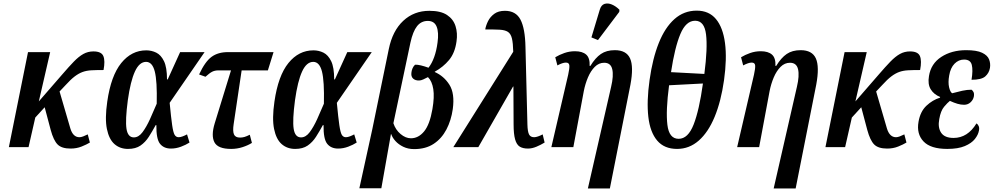

<svg xmlns="http://www.w3.org/2000/svg" viewBox="-20 -830 5605 1083"><path d="M30 0 138 -536H263L199 -258L331 -410Q368 -453 396 -482Q424 -511 450 -525.5Q476 -540 507 -540Q552 -540 563 -513.5Q574 -487 564 -435Q524 -435 496 -433.5Q468 -432 446 -424Q424 -416 401.5 -399Q379 -382 350 -350L316 -314L377 -105Q392 -56 428 -56Q437 -56 449 -60.5Q461 -65 475 -72L487 -26Q469 -15 440.5 -3.5Q412 8 378 8Q328 8 305 -15Q282 -38 266 -97L232 -225L179 -167L141 0Z M702 10Q657 10 626 -17Q595 -44 583 -102.5Q571 -161 585 -257Q606 -403 664 -474.5Q722 -546 805 -546Q835 -546 861.5 -533Q888 -520 905 -485Q922 -450 922 -382H926L996 -536H1134L937 -250Q945 -166 951 -124.5Q957 -83 965 -69.5Q973 -56 988 -56Q998 -56 1011 -61Q1024 -66 1035 -72L1049 -26Q1029 -13 1001 -2.5Q973 8 944 8Q904 8 882.5 -19Q861 -46 862 -124H858Q839 -89 819.5 -58.5Q800 -28 772.5 -9Q745 10 702 10ZM735 -55Q762 -55 784 -84.5Q806 -114 826 -158Q846 -202 864 -245Q867 -373 853 -427Q839 -481 804 -481Q766 -481 741 -426.5Q716 -372 701 -265Q686 -152 693.5 -103.5Q701 -55 735 -55Z M1284 10Q1209 10 1189.5 -27.5Q1170 -65 1191 -134L1283 -433H1212Q1192 -433 1177 -425.5Q1162 -418 1139 -397L1103 -410Q1137 -483 1173.5 -509.5Q1210 -536 1265 -536H1523L1491 -433H1343L1298 -130Q1292 -91 1299.5 -72.5Q1307 -54 1334 -54Q1347 -54 1359 -57.5Q1371 -61 1389 -70L1401 -24Q1379 -10 1348 0Q1317 10 1284 10Z M1645 10Q1600 10 1569 -17Q1538 -44 1526 -102.5Q1514 -161 1528 -257Q1549 -403 1607 -474.5Q1665 -546 1748 -546Q1778 -546 1804.5 -533Q1831 -520 1848 -485Q1865 -450 1865 -382H1869L1939 -536H2077L1880 -250Q1888 -166 1894 -124.5Q1900 -83 1908 -69.5Q1916 -56 1931 -56Q1941 -56 1954 -61Q1967 -66 1978 -72L1992 -26Q1972 -13 1944 -2.5Q1916 8 1887 8Q1847 8 1825.5 -19Q1804 -46 1805 -124H1801Q1782 -89 1762.5 -58.5Q1743 -28 1715.5 -9Q1688 10 1645 10ZM1678 -55Q1705 -55 1727 -84.5Q1749 -114 1769 -158Q1789 -202 1807 -245Q1810 -373 1796 -427Q1782 -481 1747 -481Q1709 -481 1684 -426.5Q1659 -372 1644 -265Q1629 -152 1636.5 -103.5Q1644 -55 1678 -55Z M2007 232 2080 -101 2173 -553Q2194 -656 2254.5 -712.5Q2315 -769 2402 -769Q2466 -769 2501.5 -745.5Q2537 -722 2549.5 -682.5Q2562 -643 2555 -596Q2546 -531 2513 -491.5Q2480 -452 2433 -426L2432 -424Q2484 -401 2515 -352Q2546 -303 2534 -215Q2525 -151 2498 -99.5Q2471 -48 2426 -18.5Q2381 11 2316 11Q2282 11 2255 -2Q2228 -15 2210.5 -34.5Q2193 -54 2187 -73H2185L2131 232ZM2298 -50Q2340 -50 2372 -88.5Q2404 -127 2419 -214Q2431 -283 2424 -327.5Q2417 -372 2394 -395Q2381 -388 2367.5 -382Q2354 -376 2345 -376Q2323 -375 2310 -387Q2297 -399 2301 -423Q2302 -432 2306.5 -443.5Q2311 -455 2321 -465Q2334 -466 2354.5 -461Q2375 -456 2397 -448Q2416 -472 2429 -508Q2442 -544 2448 -590Q2456 -647 2443 -679.5Q2430 -712 2393 -712Q2356 -712 2332.5 -682.5Q2309 -653 2295 -589L2199 -135Q2211 -98 2239.5 -74Q2268 -50 2298 -50Z M2537 0 2875 -538Q2874 -587 2867.5 -613.5Q2861 -640 2844.5 -650.5Q2828 -661 2797.5 -662.5Q2767 -664 2717 -664Q2721 -687 2733 -711Q2745 -735 2768 -752Q2791 -769 2828 -769Q2890 -769 2916 -719Q2942 -669 2944 -564L2955 -127Q2956 -88 2964 -72Q2972 -56 2993 -56Q3002 -56 3015 -60.5Q3028 -65 3041 -72L3052 -26Q3031 -13 3006 -2.5Q2981 8 2958 8Q2929 8 2911.5 -3Q2894 -14 2885.5 -44Q2877 -74 2877 -129L2876 -342H2874L2678 0Z M3296 233 3427 -340Q3442 -403 3433.5 -439.5Q3425 -476 3388 -476Q3358 -476 3335 -453Q3312 -430 3296.5 -393.5Q3281 -357 3273 -316L3214 0H3090L3185 -409Q3193 -445 3191.5 -461Q3190 -477 3172 -477Q3163 -477 3151 -473Q3139 -469 3124 -461L3112 -507Q3135 -521 3163.5 -531Q3192 -541 3223 -541Q3265 -541 3286.5 -522Q3308 -503 3306 -458H3310Q3338 -504 3369.5 -525.5Q3401 -547 3448 -547Q3513 -547 3534 -500.5Q3555 -454 3536 -352L3420 233ZM3353 -604 3316 -619 3363 -775Q3371 -802 3390 -808Q3409 -814 3431.5 -804.5Q3454 -795 3474 -775L3473 -763Z M3799 10Q3727 10 3687 -37Q3647 -84 3637 -171Q3627 -258 3644 -379Q3661 -500 3696 -587.5Q3731 -675 3784.5 -722.5Q3838 -770 3910 -770Q3979 -770 4018.5 -722.5Q4058 -675 4069.5 -587Q4081 -499 4064 -378Q4047 -258 4011 -171Q3975 -84 3921.5 -37Q3868 10 3799 10ZM3953 -413Q3972 -559 3962.5 -636Q3953 -713 3901 -713Q3849 -713 3817.5 -637.5Q3786 -562 3765 -423ZM3808 -47Q3861 -47 3892.5 -127.5Q3924 -208 3945 -359L3754 -349Q3735 -205 3744.5 -126Q3754 -47 3808 -47Z M4344 233 4475 -340Q4490 -403 4481.5 -439.5Q4473 -476 4436 -476Q4406 -476 4383 -453Q4360 -430 4344.5 -393.5Q4329 -357 4321 -316L4262 0H4138L4233 -409Q4241 -445 4239.5 -461Q4238 -477 4220 -477Q4211 -477 4199 -473Q4187 -469 4172 -461L4160 -507Q4183 -521 4211.5 -531Q4240 -541 4271 -541Q4313 -541 4334.5 -522Q4356 -503 4354 -458H4358Q4386 -504 4417.5 -525.5Q4449 -547 4496 -547Q4561 -547 4582 -500.5Q4603 -454 4584 -352L4468 233Z M4636 0 4744 -536H4869L4805 -258L4937 -410Q4974 -453 5002 -482Q5030 -511 5056 -525.5Q5082 -540 5113 -540Q5158 -540 5169 -513.5Q5180 -487 5170 -435Q5130 -435 5102 -433.5Q5074 -432 5052 -424Q5030 -416 5007.5 -399Q4985 -382 4956 -350L4922 -314L4983 -105Q4998 -56 5034 -56Q5043 -56 5055 -60.5Q5067 -65 5081 -72L5093 -26Q5075 -15 5046.5 -3.5Q5018 8 4984 8Q4934 8 4911 -15Q4888 -38 4872 -97L4838 -225L4785 -167L4747 0Z M5323 10Q5229 10 5189 -32.5Q5149 -75 5161 -143Q5171 -201 5205.5 -233.5Q5240 -266 5282 -279L5283 -283Q5248 -297 5230 -326Q5212 -355 5220 -401Q5231 -471 5289.5 -509Q5348 -547 5430 -547Q5489 -547 5519.5 -532.5Q5550 -518 5559 -495Q5568 -472 5564 -447Q5559 -418 5537.5 -399Q5516 -380 5460 -380Q5469 -434 5461.5 -464Q5454 -494 5418 -494Q5387 -494 5364 -470.5Q5341 -447 5334 -404Q5327 -365 5333.5 -337.5Q5340 -310 5351 -304Q5380 -312 5407.5 -318Q5435 -324 5460 -324Q5466 -320 5471 -311Q5476 -302 5473 -285Q5469 -266 5454 -252.5Q5439 -239 5418 -239Q5400 -239 5381 -244.5Q5362 -250 5338 -261Q5325 -251 5305.5 -228Q5286 -205 5278 -158Q5269 -111 5288.5 -81.5Q5308 -52 5359 -52Q5438 -52 5488 -134Q5496 -129 5500.5 -118.5Q5505 -108 5502 -94Q5498 -70 5479 -46Q5460 -22 5422 -6Q5384 10 5323 10Z"/></svg>

Font: Noto Serif ExtraCondensed SemiBold
Style: Italic
Weight: 600
Width: 2
Italic angle: -12°
Designer: Monotype Design Team
Foundry: Monotype Imaging Inc.
Version: Version 2.013